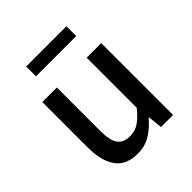

<svg xmlns="http://www.w3.org/2000/svg" viewBox="-187 -789 924 924"><g transform="rotate(-45 275.0 -326.5)"><path d="M221 12Q144 12 108 -38Q72 -88 72 -181V-489H171V-193Q171 -129 190.5 -101.5Q210 -74 254 -74Q289 -74 315.5 -91.5Q342 -109 374 -148V-489H473V0H391L383 -74H381Q348 -35 309.5 -11.5Q271 12 221 12ZM138 -598V-665H412V-598Z"/></g></svg>

Font: Source Sans 3 ExtraLight Medium
Style: Regular
Weight: 500
Version: Version 3.052;hotconv 1.1.0;makeotfexe 2.6.0